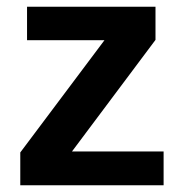

<svg xmlns="http://www.w3.org/2000/svg" viewBox="-20 -548 540 568"><path d="M464 0H40V-97L289 -429H60V-528H440V-430L193 -100H464Z"/></svg>

Font: Libra Sans
Style: Bold
Weight: 700
Foundry: Context Ltd
Version: Version 1.000